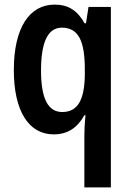

<svg xmlns="http://www.w3.org/2000/svg" viewBox="-20 -573 568 833"><path d="M346 20V240H461V-543H364L353 -472H347C316 -527 277 -553 217 -553C108 -553 40 -453 40 -269C40 -89 106 10 213 10C274 10 316 -19 346 -73H351C347 -34 346 -3 346 20ZM250 -87C188 -87 158 -146 158 -267C158 -389 187 -453 248 -453C320 -453 348 -396 348 -272V-250C347 -141 318 -87 250 -87Z"/></svg>

Font: Noto Sans Tamil Condensed SemiBold
Style: Regular
Weight: 600
Width: 3
Designer: Jelle Bosma - Monotype Design Team
Foundry: Monotype Imaging Inc.
Version: Version 2.004